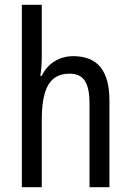

<svg xmlns="http://www.w3.org/2000/svg" viewBox="-20 -780 545 800"><path d="M154 -543V-760H71V0H154V-278C154 -410 186 -473 270 -473C329 -473 353 -435 353 -347V0H436V-360C436 -484 388 -546 285 -546C229 -546 179 -517 154 -464H148C152 -487 154 -515 154 -543Z"/></svg>

Font: Noto Sans Bengali Condensed
Style: Regular
Weight: 400
Width: 3
Designer: Jelle Bosma - Monotype Design Team
Foundry: Monotype Imaging Inc.
Version: Version 2.003